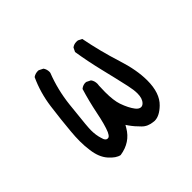

<svg xmlns="http://www.w3.org/2000/svg" viewBox="-113 -601 725 725"><g transform="rotate(-45 250.0 -238.0)"><path d="M88.4 -211.4Q85.9 -186 85.9 -160.6Q85.9 -135.3 89.4 -111.3Q94.7 -68.4 116.7 -43.5Q138.2 -19 158.2 -15.1Q217.3 -23.9 245.6 -72.8L251.5 -83L257.8 -73.7Q272 -53.7 290.5 -35.6Q307.1 -18.6 335.4 -16.1Q337.9 -15.6 340.3 -15.6Q366.2 -15.6 394.5 -43Q428.7 -75.7 428.7 -143.6Q428.7 -199.2 406.2 -269Q381.3 -347.2 365.7 -427.7L350.1 -435.5Q346.2 -436 342.8 -436Q329.1 -436 319.3 -428.2L311.5 -412.1Q320.8 -353 335.4 -293Q350.1 -232.9 361.8 -180.2Q367.7 -153.8 367.7 -134.8Q367.7 -107.9 354.5 -94.7Q348.1 -88.4 340.8 -88.4Q330.6 -88.4 320.8 -100.6Q305.2 -120.6 293.5 -154.3Q284.7 -179.7 284.7 -224.6Q284.7 -239.7 285.6 -257.8Q286.6 -263.2 286.6 -267.1Q286.6 -271 286.1 -274.4Q285.6 -277.8 284.7 -281.2Q282.7 -288.1 278.3 -293.9L261.7 -302.2Q259.8 -302.7 255.9 -302.7Q252 -302.7 245.6 -300.8Q239.3 -298.8 232.9 -293.5Q217.8 -244.1 207 -190.7Q196.3 -137.2 185.1 -110.8Q179.7 -99.1 173.8 -95.2Q170.9 -93.8 168 -93.8Q163.1 -93.8 159.9 -96.9Q156.7 -100.1 155 -103.8Q153.3 -107.4 151.9 -113.3Q145 -134.3 145 -160.6Q145 -169.9 147 -193.1Q148.9 -216.3 156.7 -287.1Q164.6 -357.9 189.9 -422.4Q190.4 -424.8 190.4 -426.8Q190.4 -441.4 182.6 -452.1L166 -460.4Q164.1 -460.9 162.1 -460.9Q147.9 -460.9 136.7 -453.1Q110.4 -396.5 101.8 -332Q93.3 -267.6 88.4 -211.4Z"/></g></svg>

Font: Bakudai
Style: ExtraLight
Weight: 200
Version: Version 1.48